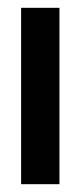

<svg xmlns="http://www.w3.org/2000/svg" viewBox="-20 -471 211 491"><path d="M132 -451H34V0H132Z"/></svg>

Font: Charger
Style: ExBd
Weight: 400
Designer: Jasper
Foundry: Cannot Into Space Fonts
Version: Version 0.99